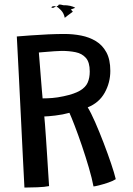

<svg xmlns="http://www.w3.org/2000/svg" viewBox="-20 -812 587 845"><path d="M87.5 13.5Q84.5 -42 80.5 -123.2Q76.5 -204.5 72 -297Q67.5 -389.5 62.8 -481.8Q58 -574 54 -651.5Q77.5 -653.5 114.8 -656.2Q152 -659 192 -660.8Q232 -662.5 264 -662.5Q301.5 -662.5 337.2 -655.5Q373 -648.5 402 -631Q431 -613.5 448.2 -581.8Q465.5 -550 465.5 -500Q465.5 -448.5 440.8 -404Q416 -359.5 366 -339.5Q380.5 -316 399 -273.8Q417.5 -231.5 436 -183.2Q454.5 -135 469 -92Q483.5 -49 489.5 -23.5Q477.5 -15.5 456 -8.2Q434.5 -1 415.5 3.8Q396.5 8.5 391.5 8.5Q385 -26.5 371 -74.2Q357 -122 340.5 -170.5Q324 -219 309 -258Q294 -297 285.5 -315.5Q257 -307.5 223.2 -303.5Q189.5 -299.5 175 -299.5Q176 -291 178 -264.8Q180 -238.5 182.5 -202Q185 -165.5 187.5 -126.2Q190 -87 192.2 -51.8Q194.5 -16.5 196 7Q177 11 145.2 12.2Q113.5 13.5 87.5 13.5ZM167.5 -379Q189 -379 210.8 -380.8Q232.5 -382.5 260.5 -388.5Q307.5 -398.5 332.2 -413.2Q357 -428 366 -448.8Q375 -469.5 375 -497.5Q375 -538 358 -557.2Q341 -576.5 313 -582.2Q285 -588 252 -588Q241.5 -588 219.8 -586.5Q198 -585 177.8 -583.2Q157.5 -581.5 151 -581Q152 -570 154.2 -541.2Q156.5 -512.5 159.2 -478.2Q162 -444 164.2 -416Q166.5 -388 167.5 -379ZM300.5 -760.5Q286 -749.5 276.2 -742.5Q266.5 -735.5 265 -733.5Q261.5 -753.5 248 -767.5Q234.5 -781.5 230 -781.5Q231 -782.5 232 -783.5Q230 -784 228 -784Q231 -785.5 235 -786.5Q238.5 -790 238.5 -791.5Q246.5 -793 259 -789Q274.5 -789.5 289 -786.2Q303.5 -783 311 -777.5Q305.5 -775.5 300.5 -773.5Q295.5 -771.5 291.5 -770Q297 -765.5 300.5 -760.5ZM221 -781Q217.5 -777.5 212 -777.5Q206.5 -777.5 206.5 -779Q208 -787 228 -784Q224 -783 221 -781ZM229 -780.5Q228.5 -782 230 -781.5Q229.5 -781 229 -780.5Z"/></svg>

Font: Grandstander
Style: Regular
Weight: 400
Designer: Tyler Finck
Foundry: Etcetera Type Co
Version: Version 1.200; ttfautohint (v1.8.3)